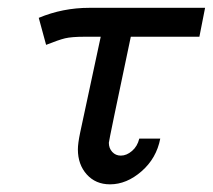

<svg xmlns="http://www.w3.org/2000/svg" viewBox="-20 -465 550 496"><path d="M80.1 -418.9Q142.1 -444.8 210.9 -444.8H509.8L495.1 -370.1H317.9Q260.7 -99.1 261.2 -96.2Q261.2 -82 270 -72.5Q278.8 -63 292 -63Q307.1 -63 321 -75Q335 -86.9 339.8 -106.9H394Q384.3 -56.2 345.7 -22.5Q307.1 11.2 264.2 11.2Q227.1 11.2 204.1 -14.4Q181.2 -40 181.2 -79.1Q181.2 -94.2 187 -122.1L240.2 -370.1H199.2Q165 -370.1 147.9 -366Q130.9 -361.8 99.1 -349.1Z"/></svg>

Font: CMU Sans Serif
Style: Oblique
Weight: 500
Italic angle: -12°
Version: Version 0.7.0